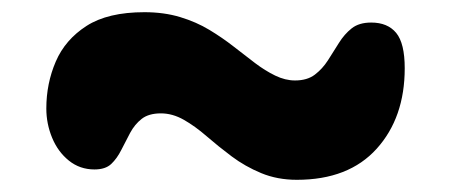

<svg xmlns="http://www.w3.org/2000/svg" viewBox="-20 -412 740 315"><path d="M467 -117Q435 -117 408.5 -128Q382 -139 360 -155.5Q338 -172 319 -188.5Q300 -205 281.5 -215.5Q263 -226 244 -226Q224 -226 212.5 -217Q201 -208 193.5 -194Q186 -180 179 -166Q172 -152 162.5 -143Q153 -134 135 -134Q111 -134 93 -148.5Q75 -163 65.5 -186Q56 -209 56 -234Q56 -275 71.5 -311Q87 -347 122 -369.5Q157 -392 217 -392Q249 -392 275.5 -384Q302 -376 323.5 -363Q345 -350 363.5 -335.5Q382 -321 398.5 -308.5Q415 -296 431.5 -288Q448 -280 464 -280Q484 -280 496.5 -289.5Q509 -299 518 -313Q527 -327 536 -341.5Q545 -356 557 -365.5Q569 -375 589 -375Q616 -375 630 -358Q644 -341 644 -300Q644 -219 598 -168Q552 -117 467 -117Z"/></svg>

Font: Shantell Sans
Style: Bold
Weight: 700
Designer: Stephen Nixon, Anya Danilova, Shantell Martin
Foundry: Arrow Type
Version: Version 1.011;[c5ecc13dd]